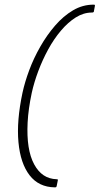

<svg xmlns="http://www.w3.org/2000/svg" viewBox="-20 -722 429 827"><path d="M224 80Q223 83 221.5 84Q220 85 216 85Q147 84 107.5 33Q68 -18 59.5 -109.5Q51 -201 77 -323Q87 -369 106 -420Q125 -471 153.5 -521Q182 -571 217.5 -612Q253 -653 294.5 -677.5Q336 -702 383 -702Q387 -702 388 -701Q389 -700 389 -698L384 -671Q383 -670 381.5 -669Q380 -668 376 -668Q340 -668 306.5 -647Q273 -626 242.5 -590Q212 -554 187.5 -509Q163 -464 145 -416Q127 -368 117 -323Q102 -253 99 -194.5Q96 -136 103 -91Q110 -46 127 -14.5Q144 17 168 33Q192 49 224 50Q227 50 228.5 51Q230 52 229 55Z"/></svg>

Font: Glory Thin ExtraLight
Style: Italic
Weight: 250
Italic angle: -12°
Version: Version 1.011